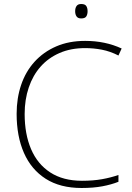

<svg xmlns="http://www.w3.org/2000/svg" viewBox="-20 -928 658 958"><path d="M405 -688Q333 -688 277 -663.5Q221 -639 182.5 -595.5Q144 -552 123.5 -491.5Q103 -431 103 -359Q103 -259 135 -184Q167 -109 231 -67.5Q295 -26 389 -26Q445 -26 489.5 -34Q534 -42 571 -55V-21Q536 -7 491 1.5Q446 10 387 10Q280 10 208 -36Q136 -82 99.5 -165Q63 -248 63 -360Q63 -438 85.5 -504.5Q108 -571 152.5 -620Q197 -669 260.5 -696.5Q324 -724 405 -724Q455 -724 500.5 -714.5Q546 -705 587 -686L571 -651Q530 -672 488.5 -680Q447 -688 405 -688ZM385 -908Q404 -908 410.5 -898Q417 -888 417 -872Q417 -856 410.5 -846Q404 -836 385 -836Q369 -836 362 -846Q355 -856 355 -872Q355 -888 362 -898Q369 -908 385 -908Z"/></svg>

Font: Noto Sans Armenian ExtraLight
Style: Regular
Weight: 250
Designer: Monotype Design Team
Foundry: Monotype Imaging Inc.
Version: Version 2.007